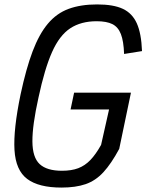

<svg xmlns="http://www.w3.org/2000/svg" viewBox="-20 -834 662 868"><path d="M258 14Q155 14 103 -25Q51 -64 45.5 -156Q40 -248 73 -407Q98 -524 127.5 -602Q157 -680 196.5 -727Q236 -774 290.5 -794Q345 -814 419 -814Q493 -814 535.5 -794Q578 -774 598.5 -728.5Q619 -683 622 -603L541 -590Q539 -648 526.5 -680Q514 -712 488 -725Q462 -738 417 -738Q346 -738 297.5 -706Q249 -674 215.5 -599Q182 -524 154 -393Q126 -267 126.5 -194.5Q127 -122 159.5 -92Q192 -62 260 -62Q303 -62 333.5 -73.5Q364 -85 388.5 -110.5Q413 -136 437 -179L473 -339H299L315 -415H572L519 -161Q483 -94 447.5 -55.5Q412 -17 367 -1.5Q322 14 258 14Z"/></svg>

Font: Victor Mono Thin Medium
Style: Italic
Weight: 500
Italic angle: -12°
Monospace: yes
Version: Version 1.561;gftools[0.9.30]